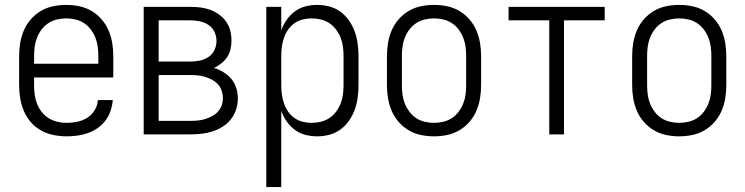

<svg xmlns="http://www.w3.org/2000/svg" viewBox="-20 -548 3040 783"><path d="M251 8Q225 8 198 2.5Q171 -3 147.5 -16Q124 -29 106 -49.5Q88 -70 77.5 -95Q67 -120 62.5 -146.5Q58 -173 58 -200V-320Q58 -347 62.5 -373.5Q67 -400 77.5 -424.5Q88 -449 106 -469.5Q124 -490 147 -503.5Q170 -517 196.5 -522.5Q223 -528 250 -528Q277 -528 303.5 -522.5Q330 -517 353 -503.5Q376 -490 394 -469.5Q412 -449 422.5 -424.5Q433 -400 437.5 -373.5Q442 -347 442 -320V-232H119V-200Q119 -181 121.5 -162Q124 -143 131 -125Q138 -107 150 -91.5Q162 -76 178.5 -66Q195 -56 213.5 -51.5Q232 -47 251 -47Q273 -47 295 -51.5Q317 -56 335.5 -67.5Q354 -79 366 -98.5Q378 -118 379 -140H440Q438 -118 431 -96.5Q424 -75 410.5 -57Q397 -39 378.5 -26Q360 -13 339 -5.5Q318 2 296 5Q274 8 251 8ZM119 -288H381V-320Q381 -339 378.5 -358Q376 -377 369 -394.5Q362 -412 350.5 -427.5Q339 -443 323 -453.5Q307 -464 288 -468.5Q269 -473 250 -473Q231 -473 212 -468.5Q193 -464 177 -453.5Q161 -443 149.5 -427.5Q138 -412 131 -394.5Q124 -377 121.5 -358Q119 -339 119 -320Z M566 0V-520H757Q777 -520 797.5 -517.5Q818 -515 837 -508Q856 -501 873 -489Q890 -477 902 -460Q914 -443 919 -423Q924 -403 924 -382Q924 -365 920 -347.5Q916 -330 906.5 -315.5Q897 -301 883 -290Q869 -279 853 -271Q873 -265 891.5 -253.5Q910 -242 923.5 -226Q937 -210 943.5 -189Q950 -168 950 -147Q950 -124 943 -102Q936 -80 922 -62Q908 -44 888 -31.5Q868 -19 846.5 -12Q825 -5 802 -2.5Q779 0 757 0ZM757 -297Q776 -297 795 -301Q814 -305 830 -315.5Q846 -326 854.5 -344Q863 -362 863 -381Q863 -400 854.5 -418Q846 -436 830 -446.5Q814 -457 795 -461Q776 -465 757 -465H627V-297ZM627 -55H757Q772 -55 787 -56.5Q802 -58 816.5 -62.5Q831 -67 844.5 -74Q858 -81 868.5 -92.5Q879 -104 884 -118.5Q889 -133 889 -148Q889 -163 884 -178Q879 -193 869 -204Q859 -215 845 -222.5Q831 -230 816.5 -234.5Q802 -239 787 -240.5Q772 -242 757 -242H627Z M1066 215V-520H1127V-424Q1135 -447 1149 -467Q1163 -487 1182.5 -501.5Q1202 -516 1225.5 -522Q1249 -528 1273 -528Q1299 -528 1323.5 -521.5Q1348 -515 1368.5 -500Q1389 -485 1403.5 -464Q1418 -443 1426.5 -419.5Q1435 -396 1438.5 -370.5Q1442 -345 1442 -320V-200Q1442 -175 1438.5 -149.5Q1435 -124 1426.5 -100.5Q1418 -77 1403.5 -56Q1389 -35 1368.5 -20Q1348 -5 1323.5 1.5Q1299 8 1273 8Q1249 8 1225.5 2Q1202 -4 1182.5 -18.5Q1163 -33 1149 -53Q1135 -73 1127 -96V215ZM1251 -47Q1270 -47 1288.5 -51.5Q1307 -56 1323 -66.5Q1339 -77 1350.5 -92.5Q1362 -108 1369 -125.5Q1376 -143 1378.5 -162Q1381 -181 1381 -200V-320Q1381 -339 1378.5 -358Q1376 -377 1369 -394.5Q1362 -412 1350.5 -427.5Q1339 -443 1323 -453.5Q1307 -464 1288.5 -468.5Q1270 -473 1251 -473Q1232 -473 1214 -468.5Q1196 -464 1180.5 -453Q1165 -442 1154.5 -426.5Q1144 -411 1138 -393.5Q1132 -376 1129.5 -357.5Q1127 -339 1127 -320V-200Q1127 -181 1129.5 -162.5Q1132 -144 1138 -126.5Q1144 -109 1154.5 -93.5Q1165 -78 1180.5 -67Q1196 -56 1214 -51.5Q1232 -47 1251 -47Z M1750 8Q1723 8 1696.5 2.5Q1670 -3 1647 -16.5Q1624 -30 1606 -50.5Q1588 -71 1577.5 -95.5Q1567 -120 1562.5 -146.5Q1558 -173 1558 -200V-320Q1558 -347 1562.5 -373.5Q1567 -400 1577.5 -424.5Q1588 -449 1606 -469.5Q1624 -490 1647 -503.5Q1670 -517 1696.5 -522.5Q1723 -528 1750 -528Q1777 -528 1803.5 -522.5Q1830 -517 1853 -503.5Q1876 -490 1894 -469.5Q1912 -449 1922.5 -424.5Q1933 -400 1937.5 -373.5Q1942 -347 1942 -320V-200Q1942 -173 1937.5 -146.5Q1933 -120 1922.5 -95.5Q1912 -71 1894 -50.5Q1876 -30 1853 -16.5Q1830 -3 1803.5 2.5Q1777 8 1750 8ZM1750 -47Q1769 -47 1788 -51.5Q1807 -56 1823 -66.5Q1839 -77 1850.5 -92.5Q1862 -108 1869 -125.5Q1876 -143 1878.5 -162Q1881 -181 1881 -200V-320Q1881 -339 1878.5 -358Q1876 -377 1869 -394.5Q1862 -412 1850.5 -427.5Q1839 -443 1823 -453.5Q1807 -464 1788 -468.5Q1769 -473 1750 -473Q1731 -473 1712 -468.5Q1693 -464 1677 -453.5Q1661 -443 1649.5 -427.5Q1638 -412 1631 -394.5Q1624 -377 1621.5 -358Q1619 -339 1619 -320V-200Q1619 -181 1621.5 -162Q1624 -143 1631 -125.5Q1638 -108 1649.5 -92.5Q1661 -77 1677 -66.5Q1693 -56 1712 -51.5Q1731 -47 1750 -47Z M2220 0V-465H2054V-520H2446V-465H2280V0Z M2750 8Q2723 8 2696.5 2.5Q2670 -3 2647 -16.5Q2624 -30 2606 -50.5Q2588 -71 2577.5 -95.5Q2567 -120 2562.5 -146.5Q2558 -173 2558 -200V-320Q2558 -347 2562.5 -373.5Q2567 -400 2577.5 -424.5Q2588 -449 2606 -469.5Q2624 -490 2647 -503.5Q2670 -517 2696.5 -522.5Q2723 -528 2750 -528Q2777 -528 2803.5 -522.5Q2830 -517 2853 -503.5Q2876 -490 2894 -469.5Q2912 -449 2922.5 -424.5Q2933 -400 2937.5 -373.5Q2942 -347 2942 -320V-200Q2942 -173 2937.5 -146.5Q2933 -120 2922.5 -95.5Q2912 -71 2894 -50.5Q2876 -30 2853 -16.5Q2830 -3 2803.5 2.5Q2777 8 2750 8ZM2750 -47Q2769 -47 2788 -51.5Q2807 -56 2823 -66.5Q2839 -77 2850.5 -92.5Q2862 -108 2869 -125.5Q2876 -143 2878.5 -162Q2881 -181 2881 -200V-320Q2881 -339 2878.5 -358Q2876 -377 2869 -394.5Q2862 -412 2850.5 -427.5Q2839 -443 2823 -453.5Q2807 -464 2788 -468.5Q2769 -473 2750 -473Q2731 -473 2712 -468.5Q2693 -464 2677 -453.5Q2661 -443 2649.5 -427.5Q2638 -412 2631 -394.5Q2624 -377 2621.5 -358Q2619 -339 2619 -320V-200Q2619 -181 2621.5 -162Q2624 -143 2631 -125.5Q2638 -108 2649.5 -92.5Q2661 -77 2677 -66.5Q2693 -56 2712 -51.5Q2731 -47 2750 -47Z"/></svg>

Font: Iosevka SS04 Light
Style: Regular
Weight: 300
Monospace: yes
Designer: Belleve Invis
Foundry: Belleve Invis
Version: Version 19.0.0; ttfautohint (v1.8.4)